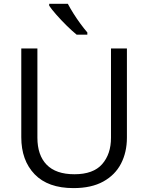

<svg xmlns="http://www.w3.org/2000/svg" viewBox="-20 -965 769 995"><path d="M637.7 -713.9V-252Q637.7 -176.3 607.2 -117.2Q576.7 -58.1 515.1 -24.2Q453.6 9.8 360.8 9.8Q228.5 9.8 159.4 -62Q90.3 -133.8 90.3 -253.9V-713.9H173.8V-251.5Q173.8 -160.6 221.9 -111.3Q270 -62 365.7 -62Q463.4 -62 509.3 -114.3Q555.2 -166.5 555.2 -251V-713.9ZM331.5 -945.3Q343.3 -922.9 360.6 -895.3Q377.9 -867.7 397.2 -841.6Q416.5 -815.4 432.6 -796.9V-785.2H377.4Q354.5 -803.7 325.7 -832Q296.9 -860.4 272 -888.7Q247.1 -917 234.9 -935.5V-945.3Z"/></svg>

Font: Open Sans
Style: Regular
Weight: 400
Designer: Monotype Design Team
Foundry: Monotype Imaging Inc.
Version: Version 3.000; ttfautohint (v1.8.4)